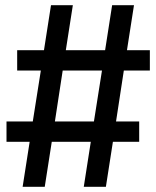

<svg xmlns="http://www.w3.org/2000/svg" viewBox="-20 -718 601 738"><path d="M329 -173H179L152 0H67L94 -173H5V-251H106L137 -447H46V-525H149L176 -698H260L233 -525H384L411 -698H495L468 -525H556V-447H456L426 -251H515V-173H414L387 0H302ZM341 -251 372 -447H221L191 -251Z"/></svg>

Font: IBM Plex Sans Cond
Style: Bold
Weight: 700
Width: 3
Designer: Mike Abbink, Paul van der Laan, Pieter van Rosmalen
Foundry: Bold Monday
Version: Version 1.3